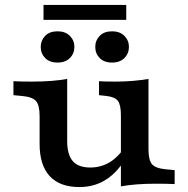

<svg xmlns="http://www.w3.org/2000/svg" viewBox="-20 -745 761 777"><path d="M251.9 -416.4V-208.2H140.3V-274.7Q140.3 -319.1 126.1 -335.7Q111.9 -352.4 71 -356.4L34.4 -359.9V-416.4Q49.6 -415.6 66.3 -415.2Q83 -414.8 109.7 -414.8Q152.3 -414.8 188.1 -417.6Q223.9 -420.4 251.9 -425.6ZM251.9 -208.2V-173.6Q251.9 -120 274.1 -93.5Q296.4 -67.1 345.4 -67.1Q393.5 -67.1 431.8 -93.5Q470 -119.9 498.3 -172.7L507.1 -137Q471 -63.3 420 -25.6Q369 12 301.5 12Q222 12 181.1 -32.3Q140.3 -76.6 140.3 -162.1V-208.2ZM469.3 0V-208.2H580.9V-141.7Q580.9 -97.3 595 -80.6Q609.2 -64 650.1 -60L686.8 -56.5V0Q672 -0.8 655.5 -1.2Q638.9 -1.6 611.5 -1.6Q568.9 -1.6 533 1.2Q497.2 4 469.3 9.2ZM580.9 -416.4V-208.2H469.3V-277.3Q469.3 -320.6 457.2 -336.7Q445.2 -352.8 409.5 -356.8L380.7 -359.9V-416.4Q395.1 -415.6 409.4 -415.2Q423.6 -414.8 447.6 -414.8Q485.2 -414.8 519.4 -417.8Q553.7 -420.8 580.9 -425.6ZM433.7 -491.8Q401.3 -491.8 383.4 -510.1Q365.5 -528.5 365.5 -555.3Q365.5 -581.2 383.4 -599.8Q401.3 -618.3 433.7 -618.3Q465.2 -618.3 483.5 -599.8Q501.8 -581.2 501.8 -555.3Q501.8 -528.5 483.5 -510.1Q465.2 -491.8 433.7 -491.8ZM213 -491.8Q180.6 -491.8 162.7 -510.1Q144.8 -528.5 144.8 -555.3Q144.8 -581.2 162.7 -599.8Q180.6 -618.3 213 -618.3Q244.5 -618.3 262.8 -599.8Q281.1 -581.2 281.1 -555.3Q281.1 -528.5 262.8 -510.1Q244.5 -491.8 213 -491.8ZM156.1 -664.6V-725.1H490.9V-664.6Z"/></svg>

Font: Playfair 5pt SemiExpanded Light
Style: Regular
Weight: 300
Width: 6
Designer: Claus Eggers Sørensen
Foundry: Claus Eggers Sørensen
Version: Version 2.203